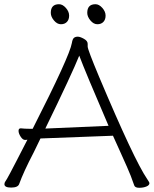

<svg xmlns="http://www.w3.org/2000/svg" viewBox="-20 -884 730 911"><path d="M394 -823Q394 -864 433 -864Q450 -864 465.5 -846.5Q481 -829 481 -810Q481 -791 470.5 -780Q460 -769 442 -769Q424 -769 409 -787Q394 -805 394 -823ZM221 -823Q221 -864 260 -864Q277 -864 292.5 -846.5Q308 -829 308 -810Q308 -791 297.5 -780Q287 -769 269 -769Q251 -769 236 -787Q221 -805 221 -823ZM135 -273Q311 -619 321 -680Q324 -699 331 -704.5Q338 -710 349 -710Q360 -710 378 -700Q396 -690 396 -676V-663Q396 -649 450 -520Q617 -124 678 -35Q689 -19 689 -15Q689 -5 674.5 1Q660 7 640.5 7Q621 7 617 -4Q601 -51 583 -91Q565 -131 549 -167Q533 -203 516 -240L172 -227Q156 -193 140 -161Q91 -67 71 -11Q65 6 33 6Q1 6 1 -10Q1 -17 5 -22.5Q9 -28 13.5 -36Q18 -44 28 -62.5Q38 -81 57 -118Q76 -155 110 -221L100 -220H99Q88 -220 78 -235.5Q68 -251 68 -263Q68 -275 78 -275H80Q98 -273 117 -273ZM495 -287Q384 -545 356 -620Q322 -535 195 -274Z"/></svg>

Font: LXGW WenKai Lite Light
Style: Regular
Weight: 300
Designer: LXGW / Fontworks Inc.
Foundry: LXGW / Fontworks Inc.
Version: Version 1.511; March 25, 2025